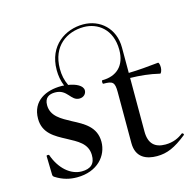

<svg xmlns="http://www.w3.org/2000/svg" viewBox="-97 -735 866 847"><g transform="rotate(-15 336.5 -311.0)"><path d="M649 -56C630 -41 604 -28 568 -28C520 -28 493 -52 493 -107V-352C538 -351 580 -347 626 -336C630 -335 636 -350 636 -362C636 -375 633 -385 629 -385C580 -380 538 -376 493 -375V-491C493 -579 430 -634 353 -634C273 -634 189 -582 189 -469C189 -444 193 -420 203 -395C199 -396 194 -396 189 -396C122 -396 54 -366 54 -283C54 -217 104 -191 153 -165C197 -141 241 -121 242 -68C243 -27 221 -9 181 -9C130 -9 83 -50 60 -116C58 -119 48 -118 48 -115L50 -30C50 -24 52 -21 56 -18C90 4 122 11 154 11C248 11 298 -50 298 -113C298 -181 246 -208 196 -234C152 -258 108 -280 108 -331C108 -365 129 -376 156 -376C213 -376 214 -322 254 -322C274 -322 286 -336 286 -351C286 -373 255 -388 221 -393C209 -418 204 -442 204 -471C204 -575 276 -622 353 -622C416 -622 479 -579 479 -484C479 -413 438 -374 372 -374C368 -374 368 -358 372 -358C415 -358 424 -352 424 -306V-73C424 -7 470 12 519 12C565 12 602 -4 656 -47C661 -50 654 -59 649 -56Z"/></g></svg>

Font: Cormorant Infant Book
Style: Regular
Weight: 500
Designer: Christian Thalmann (Catharsis Fonts)
Version: Version 1.000;PS 002.000;hotconv 1.0.88;makeotf.lib2.5.64775